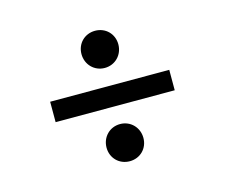

<svg xmlns="http://www.w3.org/2000/svg" viewBox="-73 -677 767 654"><g transform="rotate(-15 310.0 -350.0)"><path d="M100 -314H520V-386H100ZM245 -185C245 -148 273 -120 310 -120C347 -120 375 -148 375 -185C375 -222 347 -251 310 -251C273 -251 245 -222 245 -185ZM245 -515C245 -478 273 -449 310 -449C347 -449 375 -478 375 -515C375 -552 347 -580 310 -580C273 -580 245 -552 245 -515Z"/></g></svg>

Font: Meta Space
Style: Regular
Weight: 400
Designer: Meta Pool / Florian Karsten
Foundry: Meta Pool / Florian Karsten
Version: Version 2.000;Glyphs 3.1.1 (3137)